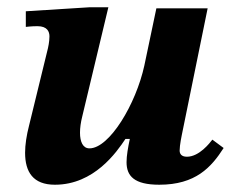

<svg xmlns="http://www.w3.org/2000/svg" viewBox="-20 -496 645 528"><path d="M131 12C239 12 301 -78 325 -114H337C332 -90 328 -68 328 -50C328 -12 349 12 418 12C518 12 561 -36 595 -89L564 -112C557 -103 528 -65 494 -65C478 -65 474 -74 474 -82C474 -97 480 -125 480 -125L551 -473H410L377 -316C354 -210 281 -88 226 -88C208 -88 200 -106 200 -131C200 -144 202 -159 206 -175L278 -476H226L51 -465V-422C51 -422 66 -424 83 -424C110 -424 116 -409 116 -396C116 -381 112 -364 112 -364L60 -151C53 -124 49 -98 49 -76C49 -23 71 12 131 12Z"/></svg>

Font: STIX Two Text
Style: Bold Italic
Weight: 700
Italic angle: -12°
Designer: Ross Mills, John Hudson & Paul Hanslow, Tiro Typeworks Ltd; with prior portions MicroPress Inc. and Coen Hoffman, Elsevi
Foundry: Tiro Typeworks Ltd
Version: Version 2.13 b171